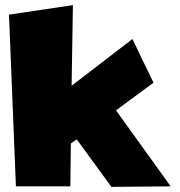

<svg xmlns="http://www.w3.org/2000/svg" viewBox="-20 -758 700 748"><path d="M414 -30 279 -215 256 -199 254 -32H42L15 -701L264 -738L259 -424L496 -606L530 -535L578 -436L432 -328L645 -32Z"/></svg>

Font: LONDON PRESLEY
Style: Regular
Weight: 400
Version: Version 001.000